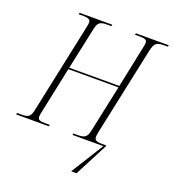

<svg xmlns="http://www.w3.org/2000/svg" viewBox="-181 -837 1054 1170"><g transform="rotate(20 346.0 -251.5)"><path d="M415 211 547 0H347L349 -10H380Q410 -10 424.5 -20Q439 -30 446 -63L511 -368H186L122 -64Q118 -46 118 -35Q118 -20 129.5 -15Q141 -10 164 -10H196L193 0H-19L-16 -10H14Q45 -10 58.5 -19.5Q72 -29 79 -61L203 -646Q205 -657 206.5 -665.5Q208 -674 208 -679Q208 -704 163 -704H131L133 -714H345L343 -704H313Q282 -704 267.5 -694Q253 -684 246 -648L188 -378H513L568 -642Q574 -667 574 -679Q574 -693 563.5 -698.5Q553 -704 530 -704H496L498 -714H711L709 -704H680Q649 -704 634 -692.5Q619 -681 610 -637L489 -68Q488 -59 486.5 -52Q485 -45 485 -40Q485 -21 497.5 -15.5Q510 -10 531 -10H562V-5L450 211Z"/></g></svg>

Font: Noto Serif Display Condensed ExtraLight
Style: Italic
Weight: 200
Width: 3
Italic angle: -12°
Designer: Monotype Design Team
Foundry: Monotype Imaging Inc.
Version: Version 2.009